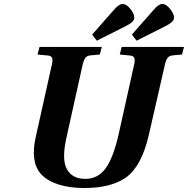

<svg xmlns="http://www.w3.org/2000/svg" viewBox="-20 -927 942 962"><path d="M159.2 -241.2 237.8 -594.2Q245.1 -621.1 241.9 -634.3Q238.8 -647.5 219.2 -648.9L168 -653.8L178.2 -691.9H490.2L480 -653.8L436 -649.9Q415.5 -648.4 407 -636.2Q398.4 -624 392.1 -594.2L312 -232.9Q288.6 -126 315.7 -78.4Q342.8 -30.8 407.2 -30.8Q471.7 -30.8 510.3 -85Q548.8 -139.2 575.2 -257.8L649.9 -594.2Q657.2 -621.1 653.8 -634.3Q650.4 -647.5 630.9 -648.9L580.1 -653.8L589.8 -691.9H901.9L892.1 -653.8L848.1 -649.9Q827.6 -648.4 819.1 -636.2Q810.5 -624 804.2 -594.2L726.1 -252.9Q690.4 -95.2 611.8 -38.1Q536.6 15.1 401.9 15.1Q329.1 15.1 272.7 -2.9Q216.3 -21 185.1 -55.2Q130.9 -116.2 159.2 -241.2ZM641.1 -753.9 744.1 -871.1Q755.4 -883.8 760.7 -889.4Q766.1 -895 775.6 -901.1Q785.2 -907.2 793 -907.2Q812.5 -907.2 832.3 -882.3Q852.1 -857.4 852.1 -838.9Q852.1 -826.7 840.8 -816.4Q829.6 -806.2 803.2 -793L664.1 -723.1ZM441.9 -753.9 544.9 -871.1Q555.7 -883.3 561.5 -889.2Q567.4 -895 576.9 -901.1Q586.4 -907.2 594.2 -907.2Q613.8 -907.2 633.3 -882.3Q652.8 -857.4 652.8 -838.9Q652.8 -826.7 641.6 -816.4Q630.4 -806.2 604 -793L464.8 -723.1Z"/></svg>

Font: Linguistics Pro
Style: Bold Italic
Weight: 700
Italic angle: -12°
Designer: Stefan Peev, Context Ltd
Foundry: Stefan Peev, Context Ltd
Version: Version 001.000